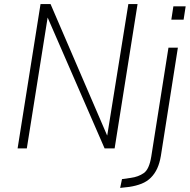

<svg xmlns="http://www.w3.org/2000/svg" viewBox="-20 -725 927 938"><path d="M66 0 178 -705H227L503 -64H504L607 -705H652L540 0H491L212 -641H213L111 0ZM817 -629 827 -694H887L877 -629ZM567 193 576 150 619 144Q656 139 682.5 120.5Q709 102 719 40L803 -492H849L766 36Q760 72 748 98Q736 124 717 143Q698 162 671.5 172.5Q645 183 612 188Z"/></svg>

Font: Nunito Sans 7pt Condensed ExtraLight
Style: Italic
Weight: 250
Width: 3
Italic angle: -9°
Designer: Vernon Adams
Foundry: Vernon Adams
Version: Version 3.101;gftools[0.9.27]